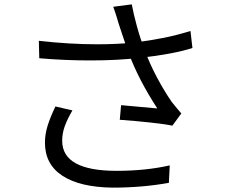

<svg xmlns="http://www.w3.org/2000/svg" viewBox="-20 -818 1040 880"><path d="M513 -746Q510 -755 506.5 -765.5Q503 -776 499 -787L584 -798Q592 -754 607.5 -697.5Q623 -641 643 -589Q665 -528 699 -464Q733 -400 767 -351Q791 -321 811 -298L770 -242Q738 -249 668.5 -256.5Q599 -264 529 -269L535 -336Q586 -332 701 -321Q615 -453 570 -574Q554 -618 543 -652Q543 -652 524 -709ZM426 -615Q515 -615 597 -623Q672 -633 730 -644.5Q788 -656 853 -676L862 -598Q770 -569 622 -553Q520 -541 394 -541Q277 -541 160 -551L158 -631Q298 -615 426 -615ZM265 -173Q265 -35 514 -35Q648 -35 758 -60L754 20Q632 42 496 42Q346 40 266 -12.5Q186 -65 186 -164Q186 -202 198 -241Q210 -280 234 -330L312 -312Q289 -273 277 -240Q265 -207 265 -173Z"/></svg>

Font: Merged Yaku Han JP
Style: Regular
Weight: 400
Designer: Ryoko NISHIZUKA 西塚涼子 (kana, bopomofo & ideographs); Paul D. Hunt (Latin, Greek & Cyrillic); Sandoll Communications 산돌커뮤니
Foundry: Adobe
Version: Version 2.004